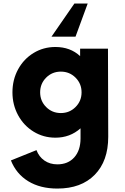

<svg xmlns="http://www.w3.org/2000/svg" viewBox="-20 -779 715 1100"><path d="M482.4 -758.8 412.6 -568.8H274.9L406.2 -758.8ZM598.6 -500 600.1 4.9Q600.1 143.6 522.7 222.4Q445.3 301.3 308.6 301.3Q210.4 301.3 141.8 259.3Q73.2 217.3 42.5 140.1L189 81.1Q203.1 119.1 234.6 140.9Q266.1 162.6 308.6 162.6Q369.6 162.6 405.5 122.6Q441.4 82.5 441.4 13.7V-43.9Q381.3 9.8 297.4 9.8Q229 9.8 172.6 -24.7Q116.2 -59.1 83.7 -118.9Q51.3 -178.7 51.3 -250Q51.3 -322.3 83.7 -381.8Q116.2 -441.4 172.6 -475.6Q229 -509.8 297.4 -509.8Q382.8 -509.8 439 -457.5V-500ZM244.4 -165.8Q278.8 -131.3 328.6 -131.3Q378.4 -131.3 412.8 -165.8Q447.3 -200.2 447.3 -250Q447.3 -299.8 412.8 -334.2Q378.4 -368.7 328.6 -368.7Q278.8 -368.7 244.4 -334.2Q210 -299.8 210 -250Q210 -200.2 244.4 -165.8Z"/></svg>

Font: Now Alt
Style: Bold
Weight: 700
Designer: Alfredo Marco Pradil
Foundry: Alfredo Marco Pradil
Version: Version 1.002;PS 001.002;hotconv 1.0.88;makeotf.lib2.5.64775